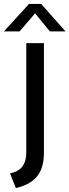

<svg xmlns="http://www.w3.org/2000/svg" viewBox="-41 -720 354 979"><path d="M10 164 40 239C133 217 183 167 183 59V-500H93V59C93 118 65 154 10 164ZM169 -700H107L-21 -560H59L138 -652L213 -560H293Z"/></svg>

Font: Gully
Style: Regular
Weight: 400
Designer: jaikishan Patel
Foundry: MagicType
Version: Version 1.000;Glyphs 3.2 (3242)